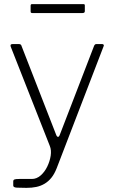

<svg xmlns="http://www.w3.org/2000/svg" viewBox="-20 -743 553 928"><path d="M108 165Q79 165 61.5 164Q44 163 44 154V134Q44 127 49.5 124.5Q55 122 73 122H134Q157 122 176.5 105Q196 88 208.5 62Q221 36 225 9.5Q229 -17 221 -37L32 -517Q30 -522 31.5 -526Q33 -530 41 -530H71Q76 -530 79.5 -528Q83 -526 84 -521L252 -90Q256 -81 261 -81.5Q266 -82 270 -94L435 -522Q437 -526 439.5 -528Q442 -530 446 -530H474Q479 -530 481 -526.5Q483 -523 481 -520L254 70Q243 98 228.5 116Q214 134 195.5 145Q177 156 155.5 160.5Q134 165 108 165ZM390 -717V-689Q390 -680 379 -680H136Q131 -680 129.5 -682Q128 -684 128 -689V-715Q128 -723 134 -723H384Q390 -723 390 -717Z"/></svg>

Font: Libre Franklin ExtraLight
Style: Regular
Weight: 250
Designer: Pablo Impallari, Rodrigo Fuenzalida, Nhung Nguyen
Foundry: Impallari Type
Version: Version 3.000